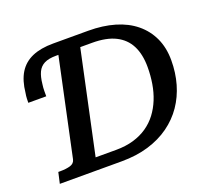

<svg xmlns="http://www.w3.org/2000/svg" viewBox="-121 -863 1112 1016"><g transform="rotate(-20 435.0 -355.0)"><path d="M467 -643H400L277 -67H392Q447 -67 491 -80Q535 -93 569 -116.5Q603 -140 627.5 -172.5Q652 -205 668 -244.5Q684 -284 691.5 -329Q699 -374 699 -422Q699 -494 674 -543Q649 -592 598 -617.5Q547 -643 467 -643ZM282 -666 289 -644H264Q222 -644 197.5 -631.5Q173 -619 161 -593.5Q149 -568 145 -528Q142 -508 142 -489.5Q142 -471 142 -460H41Q41 -468 41.5 -483Q42 -498 45 -514Q52 -582 78.5 -625Q105 -668 153 -689Q201 -710 272 -710H469Q551 -710 617.5 -690.5Q684 -671 731 -632.5Q778 -594 803.5 -539Q829 -484 829 -413Q829 -343 811 -280.5Q793 -218 758 -167Q723 -116 671 -78.5Q619 -41 551 -20.5Q483 0 399 0H51L65 -62H76Q110 -62 133 -69Q156 -76 161 -98Z"/></g></svg>

Font: Roboto Serif 20pt Medium
Style: Italic
Weight: 500
Italic angle: -10°
Version: Version 1.008